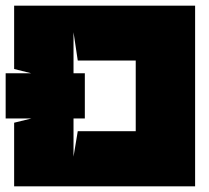

<svg xmlns="http://www.w3.org/2000/svg" viewBox="-20 -659 740 679"><path d="M0 -400H90L30 -415V-639H670V0H30V-225L91 -240H0ZM460 -195V-445H255L240 -545V-415V-400H280V-240H240V-226V-105L255 -195Z"/></svg>

Font: Banana Brick
Style: Regular
Weight: 400
Designer: artmaker
Foundry: artmaker
Version: Version 4.000 2011 initial release